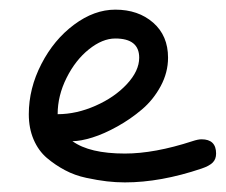

<svg xmlns="http://www.w3.org/2000/svg" viewBox="-20 -380 470 400"><path d="M40 -142.1Q40 -195.8 66.2 -246.6Q92.3 -297.4 134.3 -328.6Q176.3 -359.9 220.2 -359.9Q268.1 -359.9 299.1 -332.8Q330.1 -305.7 330.1 -259.8Q330.1 -229 314.7 -200.4Q299.3 -171.9 275.6 -151.9Q252 -131.8 224.4 -116.5Q196.8 -101.1 172.4 -93.5Q147.9 -85.9 130.9 -85.9Q166.5 -60.1 240.2 -60.1Q301.8 -60.1 380.9 -85.9Q392.6 -89.8 399.9 -89.8Q430.2 -89.8 430.2 -60.1Q430.2 -48.3 423.1 -41.3Q416 -34.2 399.9 -28.8Q314.5 0 240.2 0Q221.7 0 202.6 -2.2Q183.6 -4.4 159.7 -9.5Q135.7 -14.6 115.5 -25.4Q95.2 -36.1 77.6 -51Q60.1 -65.9 50 -89.4Q40 -112.8 40 -142.1ZM100.1 -142.1Q139.2 -142.1 179 -159.7Q218.8 -177.2 244.4 -204.8Q270 -232.4 270 -259.8Q270 -299.8 220.2 -299.8Q193.4 -299.8 165.3 -277.3Q137.2 -254.9 118.7 -217.8Q100.1 -180.7 100.1 -142.1Z"/></svg>

Font: Pecita
Style: Book
Weight: 400
Width: 6
Version: Version 3.4.1